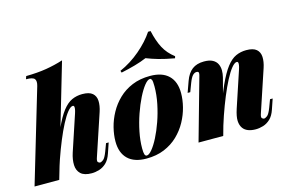

<svg xmlns="http://www.w3.org/2000/svg" viewBox="-127 -1074 1999 1330"><g transform="rotate(-15 872.0 -409.0)"><path d="M153 0H-24L174 -667Q184 -701 172 -717Q160 -733 111 -733L118 -754Q200 -755 263.5 -765.5Q327 -776 386 -795ZM176 -143Q217 -265 251.5 -341.5Q286 -418 318.5 -460Q351 -502 385.5 -517.5Q420 -533 460 -533Q510 -533 533 -513Q556 -493 557.5 -458.5Q559 -424 545 -382L446 -85Q436 -57 443.5 -50Q451 -43 458 -43Q467 -43 481 -53.5Q495 -64 511 -106L532 -162H551L526 -89Q512 -47 488.5 -25Q465 -3 437.5 5.5Q410 14 383 14Q330 14 305 -9.5Q280 -33 278.5 -72.5Q277 -112 292 -158L378 -417Q384 -435 385.5 -447Q387 -459 385 -465Q383 -471 376 -471Q360 -471 338 -444Q316 -417 291.5 -370Q267 -323 242 -262.5Q217 -202 194 -135.5Q171 -69 154 -3Z M941 -513Q924 -513 901 -484.5Q878 -456 854 -408Q830 -360 809.5 -301Q789 -242 776.5 -180Q764 -118 764 -62Q764 -31 768.5 -18.5Q773 -6 783 -6Q799 -6 821.5 -33Q844 -60 867.5 -106Q891 -152 911.5 -210Q932 -268 945 -331.5Q958 -395 958 -455Q958 -493 953 -503Q948 -513 941 -513ZM598 -156Q598 -203 611 -255Q624 -307 651 -356.5Q678 -406 719.5 -446Q761 -486 817.5 -509.5Q874 -533 946 -533Q1033 -533 1078.5 -489Q1124 -445 1124 -363Q1124 -316 1111 -264Q1098 -212 1071 -162.5Q1044 -113 1002.5 -73Q961 -33 904.5 -9.5Q848 14 776 14Q689 14 643.5 -30Q598 -74 598 -156ZM948 -660Q911 -644 863 -630.5Q815 -617 763 -606L758 -620Q837 -655 904.5 -712.5Q972 -770 1013 -832H1031Q1047 -759 1073.5 -708.5Q1100 -658 1150 -620L1146 -606Q1079 -618 1033.5 -631Q988 -644 948 -660Z M1329 0H1152L1274 -434Q1279 -450 1280 -459Q1281 -468 1277.5 -472Q1274 -476 1265 -476Q1250 -476 1237 -462.5Q1224 -449 1210 -413L1187 -352H1168L1196 -430Q1215 -483 1248 -508Q1281 -533 1333 -533Q1372 -533 1395 -520.5Q1418 -508 1428 -487Q1438 -466 1438 -441.5Q1438 -417 1432 -393ZM1352 -143Q1393 -265 1427.5 -341.5Q1462 -418 1494.5 -460Q1527 -502 1561.5 -517.5Q1596 -533 1636 -533Q1686 -533 1709 -513Q1732 -493 1733.5 -458.5Q1735 -424 1721 -382L1622 -85Q1612 -57 1619.5 -50Q1627 -43 1634 -43Q1643 -43 1657 -53.5Q1671 -64 1687 -106L1708 -162H1727L1702 -89Q1688 -47 1664.5 -25Q1641 -3 1613.5 5.5Q1586 14 1559 14Q1528 14 1505 5Q1482 -4 1469 -22Q1454 -43 1452.5 -74.5Q1451 -106 1468 -158L1554 -417Q1560 -435 1561.5 -447Q1563 -459 1561 -465Q1559 -471 1552 -471Q1536 -471 1514 -444Q1492 -417 1467.5 -370Q1443 -323 1418 -262.5Q1393 -202 1370 -135.5Q1347 -69 1330 -3Z"/></g></svg>

Font: Playfair Display Black
Style: Italic
Weight: 900
Italic angle: -14°
Designer: Claus Eggers Sørensen
Foundry: Claus Eggers Sørensen
Version: Version 1.203